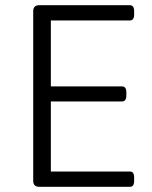

<svg xmlns="http://www.w3.org/2000/svg" viewBox="-20 -720 586 740"><path d="M132 0Q108 0 108 -23V-677Q108 -700 132 -700H480Q497 -700 497 -677V-664Q497 -641 480 -641H176V-387H450Q467 -387 467 -364V-352Q467 -329 450 -329H176V-59H481Q497 -59 497 -36V-23Q497 0 481 0Z"/></svg>

Font: Asap Light
Style: Regular
Weight: 300
Designer: Pablo Cosgaya
Foundry: Omnibus-Type
Version: Version 3.001